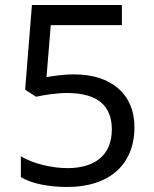

<svg xmlns="http://www.w3.org/2000/svg" viewBox="-20 -734 612 764"><path d="M275 -438C228 -438 188 -431 165 -427L182 -634H465V-714H107L80 -377L124 -349C153 -356 208 -364 246 -364C370 -364 425 -312 425 -219C425 -114 354 -65 249 -65C186 -65 111 -83 63 -112V-29C107 -3 174 10 248 10C416 10 515 -80 515 -228C515 -361 421 -438 275 -438Z"/></svg>

Font: Noto Sans Tifinagh Agraw Imazighen
Style: Regular
Weight: 400
Designer: JamraPatel
Foundry: JamraPatel LLC
Version: Version 2.006